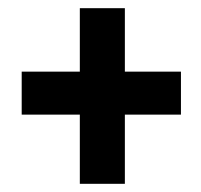

<svg xmlns="http://www.w3.org/2000/svg" viewBox="-20 -552 490 469"><path d="M175 -103V-272H33V-377H175V-532H285V-377H422V-272H285V-103Z"/></svg>

Font: Inconsolata SemiCondensed Black
Style: Regular
Weight: 900
Width: 4
Monospace: yes
Designer: Raph Levien, Cyreal, Brenton Simpson
Foundry: Raph Levien, Cyreal, Google
Version: Version 3.001; ttfautohint (v1.8.2.53-6de2)